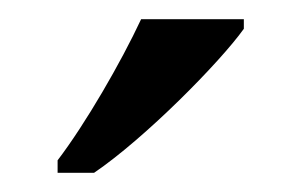

<svg xmlns="http://www.w3.org/2000/svg" viewBox="-20 -786 314 200"><path d="M40 -619V-606H78C131 -642 209 -721 234 -756V-766H127C106 -721 69 -657 40 -619Z"/></svg>

Font: Noto Serif
Style: Regular
Weight: 400
Designer: Monotype Design Team
Foundry: Monotype Imaging Inc.
Version: Version 2.015